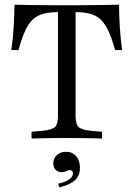

<svg xmlns="http://www.w3.org/2000/svg" viewBox="-20 -591 569 819"><path d="M260.5 -2.4Q233.9 -2.4 206.9 -2Q179.8 -1.6 155.6 -1.2Q131.5 -0.8 114.5 0V-29L162.1 -33.1Q202.4 -37.1 214.9 -49.6Q227.4 -62.1 227.4 -98.4V-201.6H302.4V-98.4Q302.4 -62.1 314.9 -49.6Q327.4 -37.1 367.7 -33.1L415.3 -29V0Q397.6 -0.8 373.8 -1.2Q350 -1.6 323 -2Q296 -2.4 268.5 -2.4H264.5ZM231.5 -539.5Q193.5 -539.5 166.5 -532.7Q139.5 -525.8 120.6 -508.5Q101.6 -491.1 87.1 -459.3Q72.6 -427.4 58.9 -377.4H28.2Q35.5 -426.6 38.3 -474.2Q41.1 -521.8 41.9 -571Q76.6 -570.2 124.2 -569.4Q171.8 -568.5 238.7 -568.5H291.1Q357.3 -568.5 405.2 -569.4Q453.2 -570.2 487.9 -571Q487.9 -521.8 491.1 -474.2Q494.4 -426.6 500.8 -377.4H471Q457.3 -427.4 442.3 -459.3Q427.4 -491.1 408.5 -508.5Q389.5 -525.8 362.9 -532.7Q336.3 -539.5 297.6 -539.5ZM227.4 -201.6V-551.6H302.4V-201.6ZM233.1 208.1 228.2 192.7Q258.9 185.5 275 174.2Q291.1 162.9 291.1 148.4Q291.1 134.7 278.2 134.7Q269.4 134.7 262.5 139.1Q255.6 143.5 243.5 143.5Q227.4 143.5 217.3 133.1Q207.3 122.6 207.3 105.6Q207.3 84.7 222.6 70.6Q237.9 56.5 262.1 56.5Q288.7 56.5 304.8 75Q321 93.5 321 125Q321 158.1 299.6 177.8Q278.2 197.6 233.1 208.1Z"/></svg>

Font: Playfair 5pt SemiExpanded Light Light
Style: Regular
Weight: 300
Version: Version 2.203